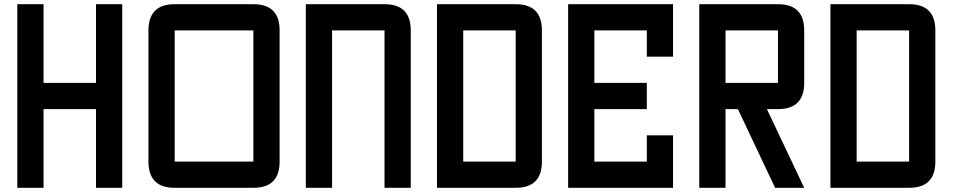

<svg xmlns="http://www.w3.org/2000/svg" viewBox="-20 -895 4540 915"><path d="M187.5 0H62.5V-875H187.5V-500H437.5V-875H562.5V0H437.5V-375H187.5Z M812.5 0Q687.5 0 687.5 -125V-750Q687.5 -875 812.5 -875H1187.5Q1312.5 -875 1312.5 -750V-125Q1312.5 0 1187.5 0ZM812.5 -125H1187.5V-750H812.5Z M1937.5 0H1812.5V-750H1562.5V0H1437.5V-875H1812.5Q1937.5 -875 1937.5 -750Z M2062.5 0V-875H2437.5Q2562.5 -875 2562.5 -750V-125Q2562.5 0 2437.5 0ZM2187.5 -125H2437.5V-750H2187.5Z M3062.5 -500V-375H2812.5V-125H3062.5V-250H3187.5V0H2687.5V-875H3187.5V-625H3062.5V-750H2812.5V-500Z M3437.5 0H3312.5V-875H3687.5Q3812.5 -875 3812.5 -750V-500Q3812.5 -375 3687.5 -375H3634.8L3812.5 0H3673.8L3496.6 -375H3437.5ZM3437.5 -750V-500H3687.5V-750Z M3937.5 0V-875H4312.5Q4437.5 -875 4437.5 -750V-125Q4437.5 0 4312.5 0ZM4062.5 -125H4312.5V-750H4062.5Z"/></svg>

Font: Oldtimer
Style: Regular
Weight: 400
Designer: GGBotNet
Foundry: GGBotNet
Version: 1.00